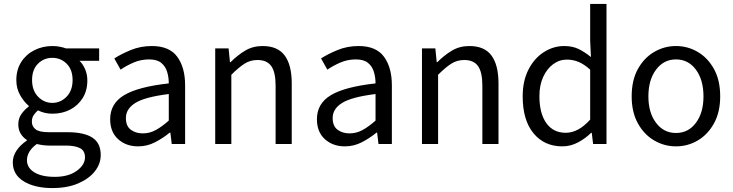

<svg xmlns="http://www.w3.org/2000/svg" viewBox="-20 -732 3727 976"><path d="M246 224Q157 224 101 190Q45 156 45 93Q45 62 64 33.5Q83 5 116 -17V-21Q98 -32 85.5 -52Q73 -72 73 -100Q73 -131 90 -154Q107 -177 126 -190V-194Q102 -214 82.5 -248Q63 -282 63 -325Q63 -378 88 -417Q113 -456 155 -477Q197 -498 246 -498Q266 -498 284 -494.5Q302 -491 315 -486H484V-423H384Q401 -407 412.5 -380.5Q424 -354 424 -323Q424 -271 400 -233Q376 -195 336 -174.5Q296 -154 246 -154Q207 -154 173 -171Q160 -160 151 -146.5Q142 -133 142 -113Q142 -90 160.5 -75Q179 -60 228 -60H322Q407 -60 449.5 -32.5Q492 -5 492 56Q492 101 462 139Q432 177 377 200.5Q322 224 246 224ZM246 -209Q288 -209 318.5 -240.5Q349 -272 349 -325Q349 -378 319 -408Q289 -438 246 -438Q203 -438 173 -408Q143 -378 143 -325Q143 -272 173.5 -240.5Q204 -209 246 -209ZM258 167Q328 167 370 136.5Q412 106 412 68Q412 34 386.5 21Q361 8 314 8H230Q216 8 199.5 6Q183 4 167 0Q141 19 129 40Q117 61 117 82Q117 121 154.5 144Q192 167 258 167Z M682 12Q621 12 580.5 -24.5Q540 -61 540 -126Q540 -206 611.5 -248.5Q683 -291 838 -308Q838 -339 829.5 -367Q821 -395 799.5 -412.5Q778 -430 738 -430Q696 -430 659 -414Q622 -398 593 -378L561 -435Q595 -457 644.5 -477.5Q694 -498 752 -498Q841 -498 881 -443.5Q921 -389 921 -298V0H853L846 -58H843Q809 -30 768.5 -9Q728 12 682 12ZM706 -54Q741 -54 772 -71Q803 -88 838 -119V-254Q717 -239 668.5 -209Q620 -179 620 -132Q620 -91 645 -72.5Q670 -54 706 -54Z M1074 0V-486H1142L1149 -416H1152Q1187 -451 1226 -474.5Q1265 -498 1315 -498Q1392 -498 1427.5 -449.5Q1463 -401 1463 -308V0H1381V-297Q1381 -365 1359 -396Q1337 -427 1289 -427Q1252 -427 1222.5 -408Q1193 -389 1156 -352V0Z M1733 12Q1672 12 1631.5 -24.5Q1591 -61 1591 -126Q1591 -206 1662.5 -248.5Q1734 -291 1889 -308Q1889 -339 1880.5 -367Q1872 -395 1850.5 -412.5Q1829 -430 1789 -430Q1747 -430 1710 -414Q1673 -398 1644 -378L1612 -435Q1646 -457 1695.5 -477.5Q1745 -498 1803 -498Q1892 -498 1932 -443.5Q1972 -389 1972 -298V0H1904L1897 -58H1894Q1860 -30 1819.5 -9Q1779 12 1733 12ZM1757 -54Q1792 -54 1823 -71Q1854 -88 1889 -119V-254Q1768 -239 1719.5 -209Q1671 -179 1671 -132Q1671 -91 1696 -72.5Q1721 -54 1757 -54Z M2125 0V-486H2193L2200 -416H2203Q2238 -451 2277 -474.5Q2316 -498 2366 -498Q2443 -498 2478.5 -449.5Q2514 -401 2514 -308V0H2432V-297Q2432 -365 2410 -396Q2388 -427 2340 -427Q2303 -427 2273.5 -408Q2244 -389 2207 -352V0Z M2838 12Q2747 12 2692 -54.5Q2637 -121 2637 -242Q2637 -321 2666.5 -378.5Q2696 -436 2744.5 -467Q2793 -498 2848 -498Q2890 -498 2921 -483Q2952 -468 2984 -442L2980 -525V-712H3063V0H2995L2988 -57H2985Q2957 -29 2919 -8.5Q2881 12 2838 12ZM2856 -57Q2920 -57 2980 -124V-378Q2949 -406 2920.5 -417.5Q2892 -429 2862 -429Q2823 -429 2791.5 -405.5Q2760 -382 2741 -340.5Q2722 -299 2722 -243Q2722 -156 2757 -106.5Q2792 -57 2856 -57Z M3416 12Q3357 12 3305.5 -18Q3254 -48 3222.5 -105Q3191 -162 3191 -242Q3191 -324 3222.5 -381Q3254 -438 3305.5 -468Q3357 -498 3416 -498Q3476 -498 3527 -468Q3578 -438 3609.5 -381Q3641 -324 3641 -242Q3641 -162 3609.5 -105Q3578 -48 3527 -18Q3476 12 3416 12ZM3416 -56Q3479 -56 3517.5 -107.5Q3556 -159 3556 -242Q3556 -326 3517.5 -378Q3479 -430 3416 -430Q3354 -430 3315 -378Q3276 -326 3276 -242Q3276 -159 3315 -107.5Q3354 -56 3416 -56Z"/></svg>

Font: .
Style: 
Weight: 400
Designer: Paul D. Hunt, Dalton Maag
Foundry: Dalton Maag Ltd
Version: Version 1.200